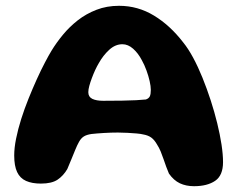

<svg xmlns="http://www.w3.org/2000/svg" viewBox="-20 -622 818 662"><path d="M649 20Q621.5 20 600.2 10Q579 0 562.5 -23.5Q558 -34 553.2 -46.8Q548.5 -59.5 544 -73Q539.5 -86.5 534 -99.8Q528.5 -113 521 -124.5Q512.5 -139.5 501.8 -147.5Q491 -155.5 473.5 -158.5Q466 -160.5 451.5 -161.8Q437 -163 419.8 -164Q402.5 -165 386.5 -165Q363 -165 338.2 -163.5Q313.5 -162 295.5 -160Q278.5 -157.5 269 -151.5Q259.5 -145.5 252.5 -133Q246 -121.5 239.5 -105.5Q233 -89.5 226 -72.5Q219 -55.5 212 -39Q198.5 -16 178.5 -2.5Q158.5 11 121 11Q90.5 11 69.8 1.8Q49 -7.5 39 -28.8Q29 -50 29 -86Q29 -112 35.5 -144.2Q42 -176.5 53.2 -212Q64.5 -247.5 78.5 -282.2Q92.5 -317 107 -349Q121.5 -381 134.8 -406.2Q148 -431.5 157.5 -447Q174.5 -475 197 -502.2Q219.5 -529.5 248.2 -552Q277 -574.5 312.5 -588.2Q348 -602 390.5 -602Q455.5 -602 511 -568.2Q566.5 -534.5 611.5 -476Q629 -454.5 646 -423Q663 -391.5 678.2 -353.8Q693.5 -316 706.5 -276Q719.5 -236 729 -197Q738.5 -158 743.8 -123.5Q749 -89 749 -63Q749 -17 721.8 1.5Q694.5 20 649 20ZM483 -279Q493 -282.5 496.5 -289.8Q500 -297 500 -312Q500 -324.5 496 -342.2Q492 -360 485 -379.2Q478 -398.5 469 -414.5Q456.5 -438.5 439 -454Q421.5 -469.5 402 -469.5Q377.5 -469.5 356.5 -450.2Q335.5 -431 320.5 -404Q314.5 -394 308.2 -380.5Q302 -367 296.8 -353Q291.5 -339 288 -326.2Q284.5 -313.5 284.5 -304Q284.5 -288 298.2 -281.2Q312 -274.5 335.5 -274.5Q373 -274.5 401 -275Q429 -275.5 449.2 -276.5Q469.5 -277.5 483 -279Z"/></svg>

Font: Gluten Thin SemiBold
Style: Regular
Weight: 600
Version: Version 1.300